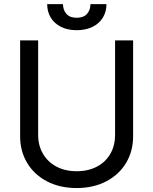

<svg xmlns="http://www.w3.org/2000/svg" viewBox="-20 -904 747 936"><path d="M628.9 -707V-239.3Q628.9 -167 594.7 -109.9Q560.5 -52.7 498 -20Q435.5 12.7 353.5 12.7Q271.5 12.7 209 -20Q146.5 -52.7 112.3 -109.9Q78.1 -167 78.1 -239.3V-707H166V-246.1Q166 -195.3 189 -155.3Q211.9 -115.2 254.4 -92.3Q296.9 -69.3 353.5 -69.3Q411.1 -69.3 453.6 -92.3Q496.1 -115.2 518.6 -155.3Q541 -195.3 541 -246.1V-707ZM353.5 -756.8Q310.5 -756.8 277.8 -772.9Q245.1 -789.1 227.5 -817.9Q210 -846.7 210 -883.8H287.1Q287.1 -855.5 303.7 -836.4Q320.3 -817.4 353.5 -817.4Q387.7 -817.4 404.3 -836.4Q420.9 -855.5 420.9 -883.8H499Q499 -846.7 481.4 -817.9Q463.9 -789.1 430.7 -772.9Q397.5 -756.8 353.5 -756.8Z"/></svg>

Font: Pretendard JP Variable
Style: Regular
Weight: 400
Designer: Base glyphs from Inter by Rasmus Andersson; Hangul glyphs from Noto Sans CJK(Source Han Sans) by Jang Soo-young and Kang
Foundry: Kil Hyung-jin
Version: Version 1.307;Glyphs 3.2 (3192)